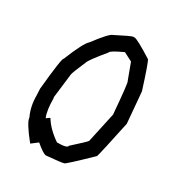

<svg xmlns="http://www.w3.org/2000/svg" viewBox="-193 -980 1019 1093"><g transform="rotate(30 316.0 -434.0)"><path d="M364.7 -850.6H372.6Q391.1 -850.6 499.5 -782.2Q509.3 -772.5 562 -606.4L579.6 -403.3Q532.7 -180.7 524.9 -159.2Q391.6 -30.3 384.3 -30.3Q367.2 -24.9 271 -16.6Q253.9 -16.6 200.7 -61.5L159.7 -30.3Q82 -126.5 81.5 -157.2Q54.2 -213.4 54.2 -288.1L52.2 -329.1Q72.8 -543.9 83.5 -543.9Q136.2 -675.3 163.6 -698.2Q236.8 -795.9 259.3 -801.8Q353.5 -850.6 364.7 -850.6ZM144 -325.2 146 -323.2V-321.3Q146 -241.7 163.6 -200.2H165.5Q182.1 -213.9 187 -213.9Q218.8 -160.2 288.6 -112.3Q356.9 -112.3 356.9 -129.9Q439.5 -204.1 442.9 -211.9L485.8 -409.2Q468.8 -616.2 462.4 -616.2L423.3 -721.7L366.7 -751Q286.6 -714.4 286.6 -702.1Q209.5 -609.4 202.6 -586.9Q163.6 -496.1 163.6 -487.3Z"/></g></svg>

Font: ww_drahtTSB
Style: Regular
Weight: 400
Designer: Dr. Wolfgang Wiebecke
Version: Version 1.06 May 21, 2010, initial release